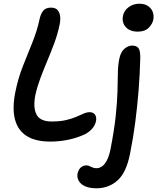

<svg xmlns="http://www.w3.org/2000/svg" viewBox="-20 -752 846 1032"><path d="M250 9Q171 9 123.5 -21Q76 -51 60.5 -110Q45 -169 62 -255Q77 -331 103.5 -397.5Q130 -464 154.5 -525Q179 -586 192 -646Q198 -676 211.5 -693.5Q225 -711 254 -711Q277 -711 288.5 -699Q300 -687 303 -666Q306 -645 300 -618Q290 -569 272 -520.5Q254 -472 234 -424.5Q214 -377 197 -331.5Q180 -286 170 -241Q157 -175 176 -137Q195 -99 258 -99Q305 -99 337 -107Q369 -115 391 -124.5Q413 -134 429.5 -141.5Q446 -149 462 -149Q482 -149 491 -135.5Q500 -122 496 -101Q492 -81 478 -63.5Q464 -46 440 -32Q398 -12 350 -1.5Q302 9 250 9ZM499 260Q461 260 437 249Q413 238 403 219.5Q393 201 397 180Q402 159 414.5 148Q427 137 444 137Q452 137 458 139.5Q464 142 470 145Q476 148 482.5 150Q489 152 499 152Q525 152 544 127Q563 102 573 55Q594 -52 602 -129Q610 -206 611.5 -261.5Q613 -317 613.5 -358.5Q614 -400 621 -435Q629 -474 649.5 -490.5Q670 -507 690 -507Q712 -507 723 -495Q734 -483 734 -443Q732 -354 725 -267Q718 -180 707 -95Q696 -10 679 74Q659 176 611.5 218Q564 260 499 260ZM720 -582Q678 -582 656 -606.5Q634 -631 641 -667Q647 -696 672 -714Q697 -732 729 -732Q758 -732 776.5 -719Q795 -706 801.5 -686.5Q808 -667 804 -646Q800 -624 779.5 -603Q759 -582 720 -582Z"/></svg>

Font: Shantell Sans Medium
Style: Italic
Weight: 500
Italic angle: -11°
Designer: Stephen Nixon, Anya Danilova, Shantell Martin
Foundry: Arrow Type
Version: Version 1.011;[c5ecc13dd]